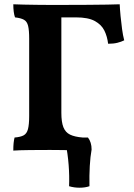

<svg xmlns="http://www.w3.org/2000/svg" viewBox="-20 -699 625 895"><path d="M42 3Q42 -18 43.5 -32.5Q45 -47 48 -58Q75 -60 90 -68Q105 -76 110.5 -97.5Q116 -119 116 -158V-519Q116 -558 111 -578.5Q106 -599 91.5 -607Q77 -615 50 -618Q46 -629 44 -644.5Q42 -660 42 -679Q63 -678 91.5 -677.5Q120 -677 152 -676.5Q184 -676 214 -676Q244 -676 266 -676V-173Q266 -130 275.5 -106Q285 -82 306.5 -71.5Q328 -61 365 -58Q370 -46 371 -30Q372 -14 372 3Q355 2 328 1.5Q301 1 271 0.5Q241 0 213 0Q168 0 119 0.5Q70 1 42 3ZM484 -495Q480 -529 466.5 -556.5Q453 -584 422 -601Q391 -618 334 -618H231L259 -676Q336 -676 389.5 -676.5Q443 -677 479 -677.5Q515 -678 538 -679Q539 -655 542 -624Q545 -593 549 -563.5Q553 -534 559 -511Q545 -504 527 -499.5Q509 -495 484 -495ZM302 169Q304 122 300 70Q296 18 286 -31L318 -58H390Q407 -36 407 -2Q401 31 398.5 75Q396 119 397 169Q377 176 351 176Q325 176 302 169Z"/></svg>

Font: Vollkorn
Style: Bold
Weight: 700
Designer: Friedrich Althausen
Foundry: Friedrich Althausen
Version: Version 5.000